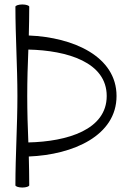

<svg xmlns="http://www.w3.org/2000/svg" viewBox="-20 -830 582 860"><path d="M49 -800C49 -667 58 -533 58 -400C58 -267 49 -133 49 0C49 5 63 10 80 10C97 10 111 5 111 0C111 -43 110 -86 109 -129C309 -137 502 -223 502 -400C502 -577 309 -663 109 -671C110 -714 111 -757 111 -800C111 -805 97 -810 80 -810C63 -810 49 -805 49 -800ZM102 -400C102 -469 104 -539 107 -608C282 -604 458 -551 458 -400C458 -249 282 -196 107 -192C104 -261 102 -331 102 -400Z"/></svg>

Font: Nupuram ExtraLight
Style: Regular
Weight: 200
Designer: Santhosh Thottingal (santhosh.thottingal@gmail.com)
Foundry: SMC
Version: Version 1.000